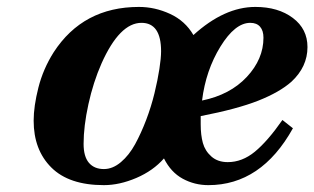

<svg xmlns="http://www.w3.org/2000/svg" viewBox="-20 -522 907 554"><path d="M563 -231.9Q644 -248.5 692.1 -300Q740.2 -351.6 740.2 -413.1Q740.2 -433.6 730.5 -444.8Q720.7 -456.1 702.1 -456.1Q658.2 -456.1 616 -387.5Q573.7 -318.8 563 -231.9ZM221.2 -106.9Q221.2 -70.3 236.6 -52.2Q252 -34.2 279.8 -34.2Q305.2 -34.2 328.9 -54.2Q352.5 -74.2 369.9 -106Q387.2 -137.7 401.9 -176.3Q416.5 -214.8 425.8 -253.2Q435.1 -291.5 439.9 -323Q444.8 -354.5 444.8 -374Q444.8 -456.1 388.2 -456.1Q325.2 -456.1 272.9 -338.9Q249 -284.7 235.1 -221.2Q221.2 -157.7 221.2 -106.9ZM77.1 -173.8Q77.1 -215.3 90.8 -269.3Q104.5 -323.2 134.8 -371.1Q219.7 -502 380.9 -502Q427.2 -502 470.7 -481.9Q514.2 -461.9 538.1 -420.9Q627.4 -502 716.8 -502Q782.7 -502 825 -470.2Q867.2 -438.5 867.2 -386.2Q867.2 -329.1 820.8 -286.1Q786.6 -255.9 725.6 -231.7Q664.6 -207.5 559.1 -187V-163.1Q559.1 -132.3 565.4 -109.4Q571.8 -86.4 590.1 -70.3Q608.4 -54.2 637.2 -54.2Q678.7 -54.2 715.3 -84.2Q752 -114.3 794.9 -175.8L825.2 -151.9Q733.9 12.2 581.1 12.2Q541.5 12.2 507.3 -6.3Q473.1 -24.9 453.1 -64.9Q421.9 -29.3 373.3 -8.5Q324.7 12.2 279.8 12.2Q179.2 12.2 128.2 -38.6Q77.1 -89.4 77.1 -173.8Z"/></svg>

Font: Linguistics Pro
Style: Bold Italic
Weight: 700
Italic angle: -12°
Designer: Stefan Peev, Context Ltd
Foundry: Stefan Peev, Context Ltd
Version: Version 001.000